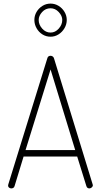

<svg xmlns="http://www.w3.org/2000/svg" viewBox="-20 -1047 561 1067"><path d="M43 0Q39 0 34.5 -2Q30 -4 27.5 -7.5Q25 -11 25 -16Q25 -20 26 -22L243 -723Q245 -731 250 -734Q255 -737 261 -737Q267 -737 272.5 -733.5Q278 -730 280 -723L495 -22Q496 -20 496 -17Q496 -13 493 -9Q490 -5 485.5 -2.5Q481 0 476 0Q471 0 466.5 -3Q462 -6 460 -13L409 -177H111L61 -13Q59 -6 54 -3Q49 0 43 0ZM122 -213H398L261 -661ZM261 -843Q236 -843 215.5 -856Q195 -869 183 -890.5Q171 -912 171 -936Q171 -960 183 -980.5Q195 -1001 215.5 -1014Q236 -1027 261 -1027Q285 -1027 305.5 -1014.5Q326 -1002 338.5 -981Q351 -960 351 -936Q351 -912 338.5 -890.5Q326 -869 305.5 -856Q285 -843 261 -843ZM261 -866Q287 -866 306.5 -888Q326 -910 326 -936Q326 -959 306.5 -980Q287 -1001 261 -1001Q233 -1001 214 -980Q195 -959 195 -936Q195 -910 214.5 -888Q234 -866 261 -866Z"/></svg>

Font: Dosis ExtraLight ExtraLight
Style: Regular
Weight: 250
Version: Version 3.001; ttfautohint (v1.8.2)